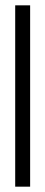

<svg xmlns="http://www.w3.org/2000/svg" viewBox="-20 -700 170 720"><path d="M37 0V-680H93V0Z"/></svg>

Font: Bricolage Grotesque 48pt Condensed ExtraLight
Style: Regular
Weight: 200
Width: 3
Designer: Mathieu Triay
Foundry: Atelier Triay
Version: Version 1.000; ttfautohint (v1.8.4.7-5d5b);gftools[0.9.32]